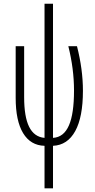

<svg xmlns="http://www.w3.org/2000/svg" viewBox="-20 -780 517 1040"><path d="M110.8 -253.9Q110.8 -147.5 137.7 -93.3Q165 -38.1 221.2 -33.2V-759.8H267.1V-33.2Q325.7 -36.6 353.5 -101.1Q380.9 -163.6 380.9 -290Q380.9 -407.2 350.1 -529.8H397Q429.2 -403.8 429.2 -288.1Q429.2 -146 387.7 -70.3Q345.7 6.3 267.1 9.8V240.2H221.2V9.8Q145.5 7.8 105 -59.1Q64.9 -125.5 64.9 -250V-529.8H110.8Z"/></svg>

Font: Germano
Style: Regular
Weight: 300
Width: 3
Foundry: Ascender Corporation
Version: Version 1.10; ttfautohint (v1.5)